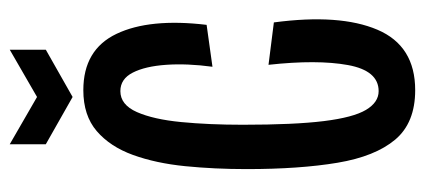

<svg xmlns="http://www.w3.org/2000/svg" viewBox="-259 -602 872 394"><g transform="rotate(-90 177.0 -405.0)"><path d="M189 11Q122 11 87.5 -30Q53 -71 40 -148.5Q27 -226 27 -335Q27 -401 33 -461Q39 -521 56 -568Q73 -615 105 -642.5Q137 -670 189 -670Q272 -670 304.5 -602Q337 -534 323 -417L237 -405Q244 -457 241 -500Q238 -543 225 -568.5Q212 -594 187 -594Q159 -594 144 -560Q129 -526 123.5 -469Q118 -412 118 -343Q118 -237 125.5 -176.5Q133 -116 148.5 -90Q164 -64 187 -64Q229 -64 240.5 -127Q252 -190 241 -290L328 -279Q346 -144 313 -66.5Q280 11 189 11ZM78 -821 175 -765 272 -821V-747L175 -692L78 -747Z"/></g></svg>

Font: Bricolage Grotesque 48pt Condensed
Style: Regular
Weight: 400
Width: 3
Designer: Mathieu Triay
Foundry: Atelier Triay
Version: Version 1.000; ttfautohint (v1.8.4.7-5d5b);gftools[0.9.32]